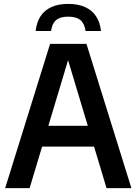

<svg xmlns="http://www.w3.org/2000/svg" viewBox="-20 -965 700 985"><path d="M6.5 0 237 -740H423.5L654 0H526.5L321.5 -682H337L132 0ZM144.5 -213 171.5 -319.5H488.5L515 -213ZM163 -806Q167.5 -850 187.5 -881Q207.5 -912 243.2 -928.5Q279 -945 330 -945Q381 -945 417 -928.5Q453 -912 473.2 -881Q493.5 -850 498 -806H419Q413.5 -844 392.8 -861.8Q372 -879.5 330 -879.5Q288.5 -879.5 267.8 -861.8Q247 -844 242 -806Z"/></svg>

Font: Encode Sans SC SemiCondensed SemiBold
Style: Regular
Weight: 600
Width: 4
Designer: Multiple Designers
Foundry: Impallari Type
Version: Version 3.002